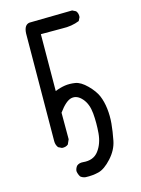

<svg xmlns="http://www.w3.org/2000/svg" viewBox="-131 -842 762 1037"><g transform="rotate(-15 250.0 -323.5)"><path d="M214.8 121.1Q199.2 119.1 187.5 109.4Q177.7 93.8 175.8 76.2Q177.7 60.5 187.5 48.8Q201.2 37.1 222.7 39.1Q280.3 44.9 309.6 5.9Q338.9 -33.2 343.8 -90.3Q348.6 -147.5 343.8 -201.2Q338.9 -254.9 311.5 -286.1Q284.2 -317.4 252.4 -311.5Q220.7 -305.7 179.7 -249V-100.6L168 -74.2Q154.3 -62.5 132.8 -64.5L113.3 -74.2Q101.6 -89.8 101.6 -110.4L105.5 -710.9Q107.4 -759.8 138.7 -763.7L377.9 -767.6L397.5 -757.8Q409.2 -744.1 407.2 -722.7L397.5 -703.1Q354.5 -685.5 301.8 -687.5H181.6L179.7 -370.1Q209 -381.8 235.4 -385.7Q261.7 -389.6 292.5 -384.8Q323.2 -379.9 357.4 -345.7Q391.6 -311.5 405.3 -279.3Q418.9 -247.1 423.8 -206.1Q428.7 -165 424.8 -122.6Q420.9 -80.1 411.1 -30.3Q401.4 19.5 362.3 62.5Q323.2 105.5 288.6 114.3Q253.9 123 214.8 121.1Z"/></g></svg>

Font: JasonHandwriting2
Style: Regular
Weight: 400
Version: Version 1.05.10